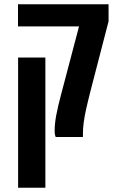

<svg xmlns="http://www.w3.org/2000/svg" viewBox="-20 -650 556 911"><path d="M244.1 0Q243.2 -2.4 241.2 -9.3Q239.3 -16.1 239.3 -31.2Q239.3 -45.9 241 -63Q242.7 -80.1 246.6 -102.1Q252 -128.9 257.3 -151.9Q262.7 -174.8 268.8 -197.8Q274.9 -220.7 281.7 -246.6L355 -524.9H65.4V-629.9H495.1V-548.8L418 -251.5Q412.1 -228 406.7 -207.5Q401.4 -187 397.2 -168.9Q393.1 -150.9 389.2 -134.8Q385.3 -117.2 382.3 -101.3Q379.4 -85.4 377.4 -71Q375.5 -56.6 374.5 -43.2Q373.5 -29.8 373.5 -16.6V0ZM65.9 240.7V-377H195.3V240.7Z"/></svg>

Font: Open Sans Condensed
Style: Regular
Weight: 400
Width: 3
Designer: Monotype Design Team
Foundry: Monotype Imaging Inc.
Version: Version 3.000